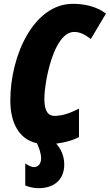

<svg xmlns="http://www.w3.org/2000/svg" viewBox="-20 -744 574 1004"><path d="M316 116C316 71 298 34 274 7C316 2 358 -9 393 -27V-176C352 -155 309 -138 265 -138C231 -138 212 -163 212 -227C212 -314 260 -577 368 -577C396 -577 423 -565 455 -540L534 -673C484 -711 421 -724 361 -724C157 -724 34 -455 34 -219C34 -99 81 -15 173 5C185 29 195 60 195 84C195 112 180 130 156 130C146 130 127 121 112 111V226C135 235 157 240 182 240C259 240 316 199 316 116Z"/></svg>

Font: Noto Sans UI Condensed Black
Style: Italic
Weight: 900
Width: 3
Italic angle: -192°
Designer: Monotype Design Team
Foundry: Monotype Imaging Inc.
Version: Version 1.901